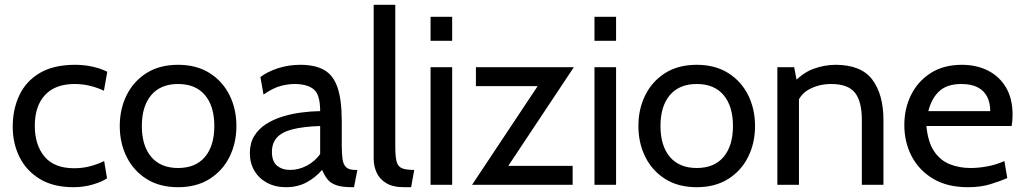

<svg xmlns="http://www.w3.org/2000/svg" viewBox="-20 -770 4269 800"><path d="M286 10Q203 10 146.8 -23.8Q90.5 -57.5 61.8 -114.8Q33 -172 33 -242Q33 -315 60.8 -373.5Q88.5 -432 146 -466Q203.5 -500 293 -500Q331.5 -500 365.8 -492.2Q400 -484.5 427 -471L413 -392Q385.5 -405 354.8 -412.5Q324 -420 291 -420Q210 -420 167.5 -374Q125 -328 125 -246Q125 -166 165.5 -117.5Q206 -69 289 -69Q323 -69 354.2 -77Q385.5 -85 414 -99L426 -27Q406 -13 367.5 -1.5Q329 10 286 10Z M722 10Q645 10 590.8 -24.2Q536.5 -58.5 507.8 -116.2Q479 -174 479 -245Q479 -316 507.8 -373.8Q536.5 -431.5 590.8 -465.8Q645 -500 722 -500Q798.5 -500 853 -465.8Q907.5 -431.5 936.2 -373.8Q965 -316 965 -245Q965 -174 936.2 -116.2Q907.5 -58.5 853 -24.2Q798.5 10 722 10ZM722 -70Q795 -70 834 -116.2Q873 -162.5 873 -245Q873 -327.5 834 -373.8Q795 -420 722 -420Q649.5 -420 610.2 -373.8Q571 -327.5 571 -245Q571 -162.5 610.2 -116.2Q649.5 -70 722 -70Z M1172 10Q1126.5 10 1092.5 -8.5Q1058.5 -27 1039.8 -59Q1021 -91 1021 -132Q1021 -173.5 1039.2 -203.2Q1057.5 -233 1088.2 -252.8Q1119 -272.5 1157 -284.2Q1195 -296 1235.8 -301.2Q1276.5 -306.5 1314 -307Q1314 -377 1286.5 -398.5Q1259 -420 1207 -420Q1179.5 -420 1148.2 -411.5Q1117 -403 1078 -376L1065 -449Q1094.5 -471.5 1138.5 -485.8Q1182.5 -500 1231 -500Q1293 -500 1331 -478.2Q1369 -456.5 1386.5 -405Q1404 -353.5 1404 -265V-165Q1404 -130 1407.2 -107.2Q1410.5 -84.5 1422.2 -73.2Q1434 -62 1460 -62H1469L1455 10H1448Q1404.5 10 1380.8 1.5Q1357 -7 1344.5 -23Q1332 -39 1322 -62Q1294.5 -30 1257 -10Q1219.5 10 1172 10ZM1189 -62Q1225 -62 1258.8 -80Q1292.5 -98 1314 -128V-245Q1242.5 -242.5 1198.2 -231Q1154 -219.5 1133.5 -196.5Q1113 -173.5 1113 -137Q1113 -97.5 1134.2 -79.8Q1155.5 -62 1189 -62Z M1664 10Q1616.5 10 1588.8 -7.2Q1561 -24.5 1549 -51.5Q1537 -78.5 1537 -108V-750H1627V-160Q1627 -118 1632.5 -97Q1638 -76 1654.8 -69Q1671.5 -62 1706 -62L1693 10Z M1774 0V-490H1864V0ZM1774 -600V-700H1864V-600Z M1947 0 2250 -456 2261 -411H1963V-490H2371L2068 -34L2057 -79H2366V0Z M2457 0V-490H2547V0ZM2457 -600V-700H2547V-600Z M2883 10Q2806 10 2751.8 -24.2Q2697.5 -58.5 2668.8 -116.2Q2640 -174 2640 -245Q2640 -316 2668.8 -373.8Q2697.5 -431.5 2751.8 -465.8Q2806 -500 2883 -500Q2959.5 -500 3014 -465.8Q3068.5 -431.5 3097.2 -373.8Q3126 -316 3126 -245Q3126 -174 3097.2 -116.2Q3068.5 -58.5 3014 -24.2Q2959.5 10 2883 10ZM2883 -70Q2956 -70 2995 -116.2Q3034 -162.5 3034 -245Q3034 -327.5 2995 -373.8Q2956 -420 2883 -420Q2810.5 -420 2771.2 -373.8Q2732 -327.5 2732 -245Q2732 -162.5 2771.2 -116.2Q2810.5 -70 2883 -70Z M3219 0V-490H3289L3307 -396L3272 -411Q3321.5 -466 3368.8 -483Q3416 -500 3461 -500Q3568.5 -500 3614.8 -438Q3661 -376 3661 -270V0H3571V-270Q3571 -348 3542 -384Q3513 -420 3443 -420Q3393.5 -420 3352.2 -398.2Q3311 -376.5 3298 -329L3309 -384V0Z M4013 10Q3926.5 10 3867.5 -25.5Q3808.5 -61 3778.2 -119.8Q3748 -178.5 3748 -249Q3748 -317.5 3776.2 -374.5Q3804.5 -431.5 3858.2 -465.8Q3912 -500 3988 -500Q4049 -500 4096.8 -475.8Q4144.5 -451.5 4171.8 -405.2Q4199 -359 4199 -293Q4199 -282.5 4198.2 -270.2Q4197.5 -258 4195 -245H3840Q3846.5 -177 3872.5 -139Q3898.5 -101 3938 -85.5Q3977.5 -70 4024 -70Q4058 -70 4095 -77Q4132 -84 4165 -99L4177 -28Q4148.5 -15.5 4107.5 -2.8Q4066.5 10 4013 10ZM3848 -307H4106Q4106 -341.5 4093 -367Q4080 -392.5 4053.5 -406.2Q4027 -420 3986 -420Q3926 -420 3893.8 -390.2Q3861.5 -360.5 3848 -307Z"/></svg>

Font: Cabin Resolve
Style: Regular-Resolve
Weight: 400
Designer: Pablo Impallari
Foundry: Pablo Impallari. http://www.impallari.com Igino Marini. http://www.ikern.com
Version: Version 3.001